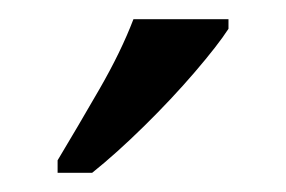

<svg xmlns="http://www.w3.org/2000/svg" viewBox="-20 -786 298 200"><path d="M40 -619Q61 -654 83.5 -693Q106 -732 119 -766H218V-756Q207 -739 183 -711Q159 -683 130 -654.5Q101 -626 76 -606H40Z"/></svg>

Font: Noto Serif Ethiopic Condensed
Style: Regular
Weight: 400
Width: 3
Designer: Monotype Design Team
Foundry: Monotype Imaging Inc.
Version: Version 2.102; ttfautohint (v1.8.4.7-5d5b)